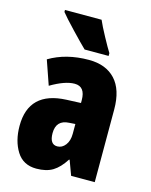

<svg xmlns="http://www.w3.org/2000/svg" viewBox="-116 -841 728 927"><g transform="rotate(15 247.5 -378.0)"><path d="M446 -363V0H328L301 -73H298Q270 -29 238 -9.5Q206 10 156 10Q90 10 57.5 -42Q25 -94 25 -169Q25 -341 211 -349L283 -352V-366Q283 -434 230 -434Q182 -434 111 -392L69 -513Q153 -563 267 -563Q352 -563 399 -512.5Q446 -462 446 -363ZM253 -245Q188 -242 188 -176Q188 -120 226 -120Q250 -120 266.5 -141.5Q283 -163 283 -198V-247ZM353 -620V-606H233Q209 -629 160 -680.5Q111 -732 92 -756V-766H275Q287 -738 313 -690Q339 -642 353 -620Z"/></g></svg>

Font: Noto Sans UI CondBlack
Style: Regular
Weight: 900
Width: 3
Designer: Monotype Design Team
Foundry: Monotype Imaging Inc.
Version: Version 1.001